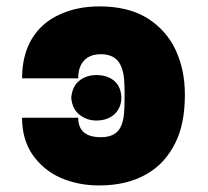

<svg xmlns="http://www.w3.org/2000/svg" viewBox="-20 -558 638 588"><path d="M283.4 9.9Q219.1 9.9 165.5 -13.5Q111.5 -37.6 78.5 -85.9Q47.6 -132.1 47.6 -197.4H219.5Q219.5 -137.8 289.1 -137.8Q337.7 -137.8 351.9 -174.4Q358 -190.3 359.7 -209.5Q361.5 -228.7 361.5 -251.1V-279.1Q361.5 -297.2 359.9 -316.8Q358.3 -336.3 351.6 -353.3Q336.3 -392 289.1 -392Q264.2 -392 248.9 -382.1Q219.5 -363.3 219.5 -318.2H47.6Q47.6 -355.5 55.8 -386.4Q63.9 -417.3 79 -441.4Q94.1 -465.6 115.2 -483.7Q136.4 -501.8 162.6 -513.5Q215.9 -538.4 284.8 -538.4Q371.1 -538.4 429.3 -503.6Q489.7 -465.9 518.1 -404.5Q546.2 -343.8 546.2 -268.5Q546.2 -177.9 516.7 -120Q501.8 -89.5 479.9 -65.5Q458.1 -41.5 428.8 -24.7Q399.5 -7.8 363.3 1.1Q327.1 9.9 283.4 9.9ZM274.9 -188.9Q246.1 -188.9 223.4 -206.7Q201 -224.8 198.2 -258.5Q201 -293 222.3 -310.4Q244.3 -328.1 274.9 -328.1Q294.4 -328.1 308.8 -322.6Q323.2 -317.1 332.7 -307.7Q342.3 -298.3 346.9 -285.5Q351.6 -272.7 351.6 -258.5Q351.6 -244.3 346.6 -231.7Q341.6 -219.1 331.9 -209.5Q322.1 -199.9 307.7 -194.4Q293.3 -188.9 274.9 -188.9Z"/></svg>

Font: Linik Sans Black
Style: Regular
Weight: 900
Designer: Fonts by Rasmus Andersson / Changes by Cristiano Sobral with parts from Marc Monis
Foundry: rsms
Version: Version 3.020; ttfautohint (v1.6)